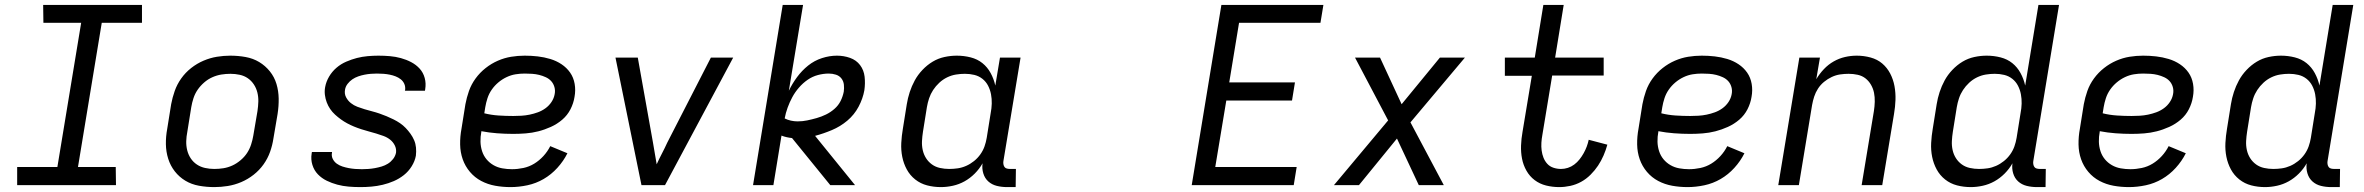

<svg xmlns="http://www.w3.org/2000/svg" viewBox="-20 -755 9640 783"><path d="M453 0H50V-74H214L311 -662H157L156 -735H559V-662H395L298 -74H452Z M854 8Q822 8 791.5 2.5Q761 -3 736 -18Q711 -33 693 -56Q675 -79 666 -107.5Q657 -136 656.5 -167Q656 -198 662 -230L678 -330Q683 -357 692.5 -384Q702 -411 719 -435Q736 -459 759.5 -477.5Q783 -496 810 -507.5Q837 -519 864.5 -523.5Q892 -528 919 -528Q951 -528 981.5 -522.5Q1012 -517 1037 -502Q1062 -487 1080.5 -464Q1099 -441 1107.5 -412.5Q1116 -384 1116.5 -353Q1117 -322 1112 -290L1095 -190Q1091 -163 1081.5 -136Q1072 -109 1055 -85Q1038 -61 1014.5 -42.5Q991 -24 964 -12.5Q937 -1 909 3.5Q881 8 854 8ZM854 -66Q873 -66 891.5 -69Q910 -72 927.5 -80Q945 -88 961 -101.5Q977 -115 987.5 -131Q998 -147 1004 -165.5Q1010 -184 1013 -202L1030 -302Q1033 -322 1033.5 -341Q1034 -360 1029.5 -378Q1025 -396 1015 -411Q1005 -426 990.5 -436Q976 -446 957.5 -450Q939 -454 920 -454Q901 -454 882.5 -451Q864 -448 846 -440Q828 -432 812.5 -418.5Q797 -405 786 -389Q775 -373 769 -354.5Q763 -336 760 -318L744 -218Q740 -198 739.5 -179Q739 -160 743.5 -142Q748 -124 758 -109Q768 -94 783 -84Q798 -74 816.5 -70Q835 -66 854 -66Z M1450 8Q1425 8 1401.5 6Q1378 4 1355.5 -2Q1333 -8 1312.5 -18Q1292 -28 1276.5 -44Q1261 -60 1254 -82.5Q1247 -105 1251 -129L1252 -135H1334V-133Q1331 -119 1337 -107Q1343 -95 1353.5 -87.5Q1364 -80 1376.5 -76Q1389 -72 1402 -69.5Q1415 -67 1428.5 -66Q1442 -65 1456 -65Q1469 -65 1482.5 -66Q1496 -67 1509.5 -69.5Q1523 -72 1536.5 -76Q1550 -80 1562 -87.5Q1574 -95 1583 -106.5Q1592 -118 1595 -132Q1597 -148 1590 -162Q1583 -176 1571 -185.5Q1559 -195 1544 -200.5Q1529 -206 1514 -210.5Q1499 -215 1484 -219Q1469 -223 1453.5 -228Q1438 -233 1423.5 -239Q1409 -245 1396 -252Q1383 -259 1370.5 -268Q1358 -277 1346.5 -287.5Q1335 -298 1326.5 -310.5Q1318 -323 1312.5 -337.5Q1307 -352 1305 -368Q1303 -384 1306 -400Q1310 -422 1322 -442.5Q1334 -463 1352 -478.5Q1370 -494 1392 -503.5Q1414 -513 1435.5 -518.5Q1457 -524 1479.5 -526Q1502 -528 1523 -528Q1547 -528 1570 -526Q1593 -524 1615 -518Q1637 -512 1657 -501.5Q1677 -491 1691.5 -475Q1706 -459 1712 -437Q1718 -415 1714 -391L1713 -385H1631L1632 -387Q1634 -401 1629 -412.5Q1624 -424 1614.5 -431.5Q1605 -439 1593.5 -443.5Q1582 -448 1569.5 -450.5Q1557 -453 1544 -454Q1531 -455 1517 -455Q1505 -455 1492.5 -454Q1480 -453 1467 -450.5Q1454 -448 1441 -443.5Q1428 -439 1417 -431.5Q1406 -424 1397.5 -413Q1389 -402 1387 -389Q1384 -372 1391.5 -358Q1399 -344 1411 -334.5Q1423 -325 1437.5 -319.5Q1452 -314 1467 -309.5Q1482 -305 1497.5 -301Q1513 -297 1527.5 -292Q1542 -287 1556.5 -281Q1571 -275 1585 -268Q1599 -261 1611.5 -252.5Q1624 -244 1634.5 -233Q1645 -222 1654 -209.5Q1663 -197 1669 -183Q1675 -169 1676.5 -153Q1678 -137 1676 -120Q1672 -98 1659 -77Q1646 -56 1627 -41Q1608 -26 1586 -16.5Q1564 -7 1541 -1.5Q1518 4 1495 6Q1472 8 1450 8Z M2062 8Q2030 8 1999.5 2.5Q1969 -3 1942.5 -17Q1916 -31 1896.5 -54Q1877 -77 1867 -105.5Q1857 -134 1856.5 -166Q1856 -198 1862 -230L1878 -330Q1883 -357 1892.5 -384Q1902 -411 1919.5 -435Q1937 -459 1960.5 -477.5Q1984 -496 2010.5 -507.5Q2037 -519 2064.5 -523.5Q2092 -528 2120 -528Q2147 -528 2173 -525Q2199 -522 2224 -514.5Q2249 -507 2270 -493Q2291 -479 2305 -459Q2319 -439 2323.5 -413Q2328 -387 2323 -360Q2319 -334 2306.5 -309.5Q2294 -285 2273 -267Q2252 -249 2226.5 -237.5Q2201 -226 2175.5 -219.5Q2150 -213 2124 -211Q2098 -209 2073 -209Q2040 -209 2007 -211.5Q1974 -214 1943 -220V-218Q1939 -197 1939.5 -177Q1940 -157 1946 -138.5Q1952 -120 1964 -105.5Q1976 -91 1992.5 -81.5Q2009 -72 2028.5 -68.5Q2048 -65 2068 -65Q2091 -65 2114.5 -70Q2138 -75 2158.5 -87.5Q2179 -100 2196 -118.5Q2213 -137 2224 -159L2294 -130Q2278 -98 2253 -70.5Q2228 -43 2197 -25Q2166 -7 2131 0.5Q2096 8 2062 8ZM2073 -282Q2089 -282 2106 -283Q2123 -284 2140 -287.5Q2157 -291 2173.5 -297Q2190 -303 2204.5 -313.5Q2219 -324 2229 -339Q2239 -354 2242 -371Q2245 -386 2241 -400Q2237 -414 2228 -424Q2219 -434 2206 -440Q2193 -446 2179 -449.5Q2165 -453 2150 -454Q2135 -455 2120 -455Q2101 -455 2082.5 -452Q2064 -449 2046 -440.5Q2028 -432 2012.5 -419Q1997 -406 1985.5 -389.5Q1974 -373 1968 -354.5Q1962 -336 1959 -318L1955 -293Q1983 -286 2013 -284Q2043 -282 2073 -282Z M2596 0 2490 -520H2581L2643 -173Q2647 -151 2650.5 -129Q2654 -107 2658 -85Q2668 -107 2679.5 -129Q2691 -151 2701 -173L2879 -520H2970L2692 0Z M3366 0 3210 -192Q3200 -193 3188.5 -195.5Q3177 -198 3167 -202L3134 0H3051L3172 -735H3255L3197 -385Q3211 -414 3230.5 -440.5Q3250 -467 3275.5 -487.5Q3301 -508 3332 -518Q3363 -528 3393 -528Q3421 -528 3446.5 -519Q3472 -510 3487.5 -489.5Q3503 -469 3506 -442Q3509 -415 3505 -387Q3499 -353 3481.5 -320Q3464 -287 3435.5 -263Q3407 -239 3372.5 -224.5Q3338 -210 3304 -201L3467 0ZM3233 -260Q3253 -260 3272 -264Q3291 -268 3310.5 -273.5Q3330 -279 3348.5 -288Q3367 -297 3383 -311Q3399 -325 3408 -343Q3417 -361 3421 -381Q3423 -395 3421.5 -409.5Q3420 -424 3411.5 -435Q3403 -446 3389 -450.5Q3375 -455 3360 -455Q3338 -455 3315.5 -449Q3293 -443 3273.5 -429.5Q3254 -416 3238 -397.5Q3222 -379 3211 -358.5Q3200 -338 3192 -316Q3184 -294 3180 -272Q3192 -266 3205.5 -263Q3219 -260 3233 -260Z M3817 8Q3788 8 3761 1Q3734 -6 3712.5 -23Q3691 -40 3678 -64Q3665 -88 3659.5 -115.5Q3654 -143 3655.5 -172Q3657 -201 3662 -230L3678 -330Q3682 -355 3690 -379.5Q3698 -404 3710.5 -427Q3723 -450 3742 -470Q3761 -490 3783.5 -503.5Q3806 -517 3831.5 -522.5Q3857 -528 3882 -528Q3911 -528 3938.5 -521Q3966 -514 3986.5 -497.5Q4007 -481 4020 -457Q4033 -433 4039 -406L4058 -520H4142L4072 -98Q4071 -92 4072 -85.5Q4073 -79 4076.5 -74Q4080 -69 4086.5 -67.5Q4093 -66 4100 -66H4123L4122 8H4087Q4065 8 4045 3Q4025 -2 4010.5 -15Q3996 -28 3990 -48Q3984 -68 3987 -89Q3974 -66 3955 -47Q3936 -28 3913.5 -15.5Q3891 -3 3866 2.5Q3841 8 3817 8ZM3851 -66Q3868 -66 3885.5 -68.5Q3903 -71 3920 -78.5Q3937 -86 3952 -98Q3967 -110 3978 -125.5Q3989 -141 3995 -158Q4001 -175 4004 -193L4020 -293Q4024 -313 4024.5 -332.5Q4025 -352 4021.5 -370.5Q4018 -389 4009.5 -405.5Q4001 -422 3986.5 -433.5Q3972 -445 3953.5 -449.5Q3935 -454 3915 -454Q3897 -454 3878.5 -451Q3860 -448 3842.5 -439.5Q3825 -431 3810.5 -417.5Q3796 -404 3785.5 -388Q3775 -372 3769 -354Q3763 -336 3760 -318L3744 -218Q3741 -199 3740 -180Q3739 -161 3743 -143Q3747 -125 3756.5 -110Q3766 -95 3780.5 -84.5Q3795 -74 3813.5 -70Q3832 -66 3851 -66Z M4840 0 4961 -735H5377L5365 -662H5033L4993 -419H5261L5249 -345H4981L4936 -74H5268L5256 0Z M5420 0 5641 -264 5506 -520H5608L5696 -330L5852 -520H5954L5732 -256L5868 0H5766L5677 -190L5522 0Z M6339 8Q6311 8 6285 1.5Q6259 -5 6238.5 -20.5Q6218 -36 6205 -59Q6192 -82 6187 -108Q6182 -134 6183 -161.5Q6184 -189 6189 -217L6227 -446H6117V-520H6239L6274 -735H6357L6322 -520H6520V-447H6310L6270 -205Q6267 -189 6266 -173Q6265 -157 6267 -141.5Q6269 -126 6274.5 -112Q6280 -98 6290 -87Q6300 -76 6315 -71Q6330 -66 6346 -66Q6360 -66 6374 -70.5Q6388 -75 6400 -84Q6412 -93 6421.5 -105Q6431 -117 6438.5 -130.5Q6446 -144 6451 -157.5Q6456 -171 6459 -185L6535 -165Q6529 -143 6519.5 -121Q6510 -99 6497 -79.5Q6484 -60 6466.5 -42.5Q6449 -25 6428 -13.5Q6407 -2 6384 3Q6361 8 6339 8Z M6862 8Q6830 8 6799.5 2.5Q6769 -3 6742.5 -17Q6716 -31 6696.5 -54Q6677 -77 6667 -105.5Q6657 -134 6656.5 -166Q6656 -198 6662 -230L6678 -330Q6683 -357 6692.5 -384Q6702 -411 6719.5 -435Q6737 -459 6760.5 -477.5Q6784 -496 6810.5 -507.5Q6837 -519 6864.5 -523.5Q6892 -528 6920 -528Q6947 -528 6973 -525Q6999 -522 7024 -514.5Q7049 -507 7070 -493Q7091 -479 7105 -459Q7119 -439 7123.5 -413Q7128 -387 7123 -360Q7119 -334 7106.5 -309.5Q7094 -285 7073 -267Q7052 -249 7026.5 -237.5Q7001 -226 6975.5 -219.5Q6950 -213 6924 -211Q6898 -209 6873 -209Q6840 -209 6807 -211.5Q6774 -214 6743 -220V-218Q6739 -197 6739.5 -177Q6740 -157 6746 -138.5Q6752 -120 6764 -105.5Q6776 -91 6792.5 -81.5Q6809 -72 6828.5 -68.5Q6848 -65 6868 -65Q6891 -65 6914.5 -70Q6938 -75 6958.5 -87.5Q6979 -100 6996 -118.5Q7013 -137 7024 -159L7094 -130Q7078 -98 7053 -70.5Q7028 -43 6997 -25Q6966 -7 6931 0.5Q6896 8 6862 8ZM6873 -282Q6889 -282 6906 -283Q6923 -284 6940 -287.5Q6957 -291 6973.5 -297Q6990 -303 7004.5 -313.5Q7019 -324 7029 -339Q7039 -354 7042 -371Q7045 -386 7041 -400Q7037 -414 7028 -424Q7019 -434 7006 -440Q6993 -446 6979 -449.5Q6965 -453 6950 -454Q6935 -455 6920 -455Q6901 -455 6882.5 -452Q6864 -449 6846 -440.5Q6828 -432 6812.5 -419Q6797 -406 6785.5 -389.5Q6774 -373 6768 -354.5Q6762 -336 6759 -318L6755 -293Q6783 -286 6813 -284Q6843 -282 6873 -282Z M7232 0 7318 -520H7402L7387 -432Q7400 -454 7418 -473Q7436 -492 7458 -504.5Q7480 -517 7504 -522.5Q7528 -528 7552 -528Q7581 -528 7608.5 -520.5Q7636 -513 7656 -496Q7676 -479 7688.5 -455Q7701 -431 7706 -403.5Q7711 -376 7710 -347.5Q7709 -319 7704 -290L7656 0H7572L7622 -302Q7625 -321 7625.5 -340Q7626 -359 7622.5 -376.5Q7619 -394 7610 -409.5Q7601 -425 7587.5 -435.5Q7574 -446 7556 -450Q7538 -454 7519 -454Q7502 -454 7484.5 -451.5Q7467 -449 7450 -441Q7433 -433 7418.5 -421Q7404 -409 7394 -393.5Q7384 -378 7378.5 -361Q7373 -344 7370 -327L7316 0Z M8017 8Q7988 8 7961 1Q7934 -6 7912.5 -23Q7891 -40 7878 -64Q7865 -88 7859.5 -115.5Q7854 -143 7855.5 -172Q7857 -201 7862 -230L7878 -330Q7882 -355 7890 -379.5Q7898 -404 7910.5 -427Q7923 -450 7942 -470Q7961 -490 7983.5 -503.5Q8006 -517 8031.5 -522.5Q8057 -528 8082 -528Q8111 -528 8138.5 -521Q8166 -514 8186.5 -497.5Q8207 -481 8220 -457Q8233 -433 8239 -406L8293 -735H8377L8272 -98Q8271 -92 8272 -85.5Q8273 -79 8276.5 -74Q8280 -69 8286.5 -67.5Q8293 -66 8300 -66H8323L8322 8H8287Q8265 8 8245 3Q8225 -2 8210.5 -15Q8196 -28 8190 -48Q8184 -68 8187 -89Q8174 -66 8155 -47Q8136 -28 8113.5 -15.5Q8091 -3 8066 2.5Q8041 8 8017 8ZM8051 -66Q8068 -66 8085.5 -68.5Q8103 -71 8120 -78.5Q8137 -86 8152 -98Q8167 -110 8178 -125.5Q8189 -141 8195 -158Q8201 -175 8204 -193L8220 -293Q8224 -313 8224.5 -332.5Q8225 -352 8221.5 -370.5Q8218 -389 8209.5 -405.5Q8201 -422 8186.5 -433.5Q8172 -445 8153.5 -449.5Q8135 -454 8115 -454Q8097 -454 8078.5 -451Q8060 -448 8042.5 -439.5Q8025 -431 8010.5 -417.5Q7996 -404 7985.5 -388Q7975 -372 7969 -354Q7963 -336 7960 -318L7944 -218Q7941 -199 7940 -180Q7939 -161 7943 -143Q7947 -125 7956.5 -110Q7966 -95 7980.5 -84.5Q7995 -74 8013.5 -70Q8032 -66 8051 -66Z M8662 8Q8630 8 8599.5 2.5Q8569 -3 8542.5 -17Q8516 -31 8496.5 -54Q8477 -77 8467 -105.5Q8457 -134 8456.5 -166Q8456 -198 8462 -230L8478 -330Q8483 -357 8492.5 -384Q8502 -411 8519.5 -435Q8537 -459 8560.5 -477.5Q8584 -496 8610.5 -507.5Q8637 -519 8664.5 -523.5Q8692 -528 8720 -528Q8747 -528 8773 -525Q8799 -522 8824 -514.5Q8849 -507 8870 -493Q8891 -479 8905 -459Q8919 -439 8923.5 -413Q8928 -387 8923 -360Q8919 -334 8906.5 -309.5Q8894 -285 8873 -267Q8852 -249 8826.5 -237.5Q8801 -226 8775.5 -219.5Q8750 -213 8724 -211Q8698 -209 8673 -209Q8640 -209 8607 -211.5Q8574 -214 8543 -220V-218Q8539 -197 8539.5 -177Q8540 -157 8546 -138.5Q8552 -120 8564 -105.5Q8576 -91 8592.5 -81.5Q8609 -72 8628.5 -68.5Q8648 -65 8668 -65Q8691 -65 8714.5 -70Q8738 -75 8758.5 -87.5Q8779 -100 8796 -118.5Q8813 -137 8824 -159L8894 -130Q8878 -98 8853 -70.5Q8828 -43 8797 -25Q8766 -7 8731 0.5Q8696 8 8662 8ZM8673 -282Q8689 -282 8706 -283Q8723 -284 8740 -287.5Q8757 -291 8773.5 -297Q8790 -303 8804.5 -313.5Q8819 -324 8829 -339Q8839 -354 8842 -371Q8845 -386 8841 -400Q8837 -414 8828 -424Q8819 -434 8806 -440Q8793 -446 8779 -449.5Q8765 -453 8750 -454Q8735 -455 8720 -455Q8701 -455 8682.5 -452Q8664 -449 8646 -440.5Q8628 -432 8612.5 -419Q8597 -406 8585.5 -389.5Q8574 -373 8568 -354.5Q8562 -336 8559 -318L8555 -293Q8583 -286 8613 -284Q8643 -282 8673 -282Z M9217 8Q9188 8 9161 1Q9134 -6 9112.5 -23Q9091 -40 9078 -64Q9065 -88 9059.5 -115.5Q9054 -143 9055.5 -172Q9057 -201 9062 -230L9078 -330Q9082 -355 9090 -379.5Q9098 -404 9110.5 -427Q9123 -450 9142 -470Q9161 -490 9183.5 -503.5Q9206 -517 9231.5 -522.5Q9257 -528 9282 -528Q9311 -528 9338.5 -521Q9366 -514 9386.5 -497.5Q9407 -481 9420 -457Q9433 -433 9439 -406L9493 -735H9577L9472 -98Q9471 -92 9472 -85.5Q9473 -79 9476.5 -74Q9480 -69 9486.5 -67.5Q9493 -66 9500 -66H9523L9522 8H9487Q9465 8 9445 3Q9425 -2 9410.5 -15Q9396 -28 9390 -48Q9384 -68 9387 -89Q9374 -66 9355 -47Q9336 -28 9313.5 -15.5Q9291 -3 9266 2.5Q9241 8 9217 8ZM9251 -66Q9268 -66 9285.5 -68.5Q9303 -71 9320 -78.5Q9337 -86 9352 -98Q9367 -110 9378 -125.5Q9389 -141 9395 -158Q9401 -175 9404 -193L9420 -293Q9424 -313 9424.5 -332.5Q9425 -352 9421.5 -370.5Q9418 -389 9409.5 -405.5Q9401 -422 9386.5 -433.5Q9372 -445 9353.5 -449.5Q9335 -454 9315 -454Q9297 -454 9278.5 -451Q9260 -448 9242.5 -439.5Q9225 -431 9210.5 -417.5Q9196 -404 9185.5 -388Q9175 -372 9169 -354Q9163 -336 9160 -318L9144 -218Q9141 -199 9140 -180Q9139 -161 9143 -143Q9147 -125 9156.5 -110Q9166 -95 9180.5 -84.5Q9195 -74 9213.5 -70Q9232 -66 9251 -66Z"/></svg>

Font: Iosevka Extended
Style: Italic
Weight: 400
Width: 7
Italic angle: -9°
Monospace: yes
Designer: Belleve Invis
Foundry: Belleve Invis
Version: Version 32.5.0; ttfautohint (v1.8.4)